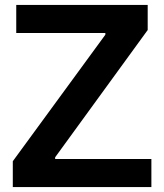

<svg xmlns="http://www.w3.org/2000/svg" viewBox="-20 -760 666 780"><path d="M32 -105 408 -619V-626H46V-740H580V-638L204 -121V-114H595V0H32Z"/></svg>

Font: Encode Sans Normal
Style: SemiBold
Weight: 600
Designer: Pablo Impallari, Andres Torresi
Foundry: Pablo Impallari, Andres Torresi
Version: Version 1.000; ttfautohint (v1.00) -l 8 -r 50 -G 200 -x 14 -